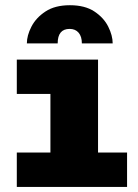

<svg xmlns="http://www.w3.org/2000/svg" viewBox="-20 -734 540 754"><path d="M46 0V-135H178V-365H46V-500H365V-135H479V0ZM254.5 -713.5Q313.5 -713.5 350.5 -689Q387.5 -664.5 405 -629.5Q422.5 -594.5 422.5 -563.5H301.5Q301.5 -590.5 288.8 -605.5Q276 -620.5 253.5 -620.5Q206.5 -620.5 206.5 -563.5H85.5Q85.5 -594.5 103.5 -629.5Q121.5 -664.5 158.8 -689Q196 -713.5 254.5 -713.5Z"/></svg>

Font: Trispace ExtraBold
Style: Regular
Weight: 800
Designer: Tyler Finck
Foundry: Etcetera Type Company
Version: Version 1.210; ttfautohint (v1.8.3)